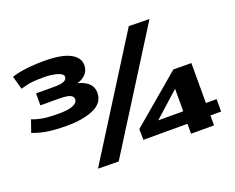

<svg xmlns="http://www.w3.org/2000/svg" viewBox="-117 -935 1406 1147"><g transform="rotate(-20 586.5 -361.5)"><path d="M25 -331 52 -408Q81 -396 117.5 -389.5Q154 -383 222 -383Q283 -383 312 -396Q341 -409 341 -431Q341 -449 320.5 -458Q300 -467 239 -467H133V-543H256Q330 -543 330 -578Q330 -596 294.5 -607Q259 -618 207 -618Q137 -618 104 -610Q71 -602 61 -599L38 -683Q67 -694 121 -701.5Q175 -709 243 -709Q355 -709 408.5 -680.5Q462 -652 462 -604Q462 -570 440.5 -547Q419 -524 385 -516Q479 -493 479 -422Q479 -358 412.5 -328Q346 -298 236 -298Q178 -298 126 -305Q74 -312 25 -331ZM458 8 327 6 791 -731 922 -729ZM641 -63 640 -132 953 -397 1067 -396V-142H1135V-63H1067V0H921V-63ZM764 -142H923V-285Z"/></g></svg>

Font: Georama Extended
Style: Bold
Weight: 700
Width: 7
Designer: Jean-Baptiste Levee
Foundry: Production Type
Version: Version 1.000